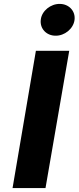

<svg xmlns="http://www.w3.org/2000/svg" viewBox="-20 -959 401 979"><path d="M188 -859C182 -813 217 -777 263 -777C309 -776 354 -812 360 -857C366 -903 331 -939 285 -939C239 -940 193 -904 188 -859ZM163 -700 44 0H212L333 -700Z"/></svg>

Font: Jost*
Style: Bold Italic
Weight: 700
Italic angle: -10°
Version: Version 3.7